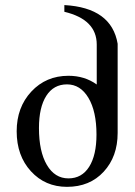

<svg xmlns="http://www.w3.org/2000/svg" viewBox="-20 -723 530 753"><path d="M248.5 -23.4Q300.8 -23.4 329.6 -68.8Q358.4 -114.3 358.4 -195.3Q358.4 -286.1 326.9 -339.1Q295.4 -392.1 242.7 -392.1Q190.4 -392.1 161.6 -347.2Q132.8 -302.2 132.8 -220.7Q132.8 -128.9 163.8 -76.2Q194.8 -23.4 248.5 -23.4ZM242.7 9.8Q157.2 9.8 101.3 -51.3Q45.4 -112.3 45.4 -208Q45.4 -302.2 103 -364Q160.6 -425.8 248.5 -425.8Q312 -425.8 359.4 -391.6V-548.3Q359.4 -646.5 232.4 -676.8V-703.1Q417.5 -692.9 441.4 -551.3V-201.7Q441.4 -108.9 386.7 -49.6Q332 9.8 242.7 9.8Z"/></svg>

Font: Kelvinch
Style: Regular
Weight: 400
Designer: Paul James MIller
Foundry: High-Logic / Made with FontCreator
Version: Version 3.30 September 23, 2016